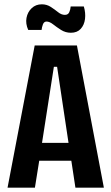

<svg xmlns="http://www.w3.org/2000/svg" viewBox="-20 -871 517 891"><path d="M15 0 141 -660H337L462 0H330L311 -125H162L142 0ZM230 -561 175 -208H298L245 -561ZM309 -719Q284 -719 263.5 -732Q243 -745 226.5 -758Q210 -771 196 -771Q184 -771 179 -757.5Q174 -744 173 -732H111Q98 -761 103 -788Q108 -815 127 -833Q146 -851 174 -851Q197 -851 215.5 -839Q234 -827 249.5 -814.5Q265 -802 281 -802Q296 -802 301.5 -814.5Q307 -827 308 -841H369Q378 -811 374.5 -783Q371 -755 354.5 -737Q338 -719 309 -719Z"/></svg>

Font: Bricolage Grotesque 12pt Condensed SemiBold
Style: Regular
Weight: 600
Width: 3
Designer: Mathieu Triay
Foundry: Atelier Triay
Version: Version 1.001; ttfautohint (v1.8.4.7-5d5b);gftools[0.9.33.de